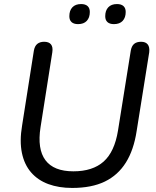

<svg xmlns="http://www.w3.org/2000/svg" viewBox="-20 -918 771 947"><path d="M336 9Q270 9 218.5 -10Q167 -29 133.5 -67.5Q100 -106 88 -164Q76 -222 89 -299L147 -668Q151 -691 164 -701.5Q177 -712 198 -712Q221 -712 231.5 -699Q242 -686 238 -660L180 -291Q163 -183 204 -128Q245 -73 342 -73Q437 -73 491 -121Q545 -169 562 -274L625 -668Q629 -691 641.5 -701.5Q654 -712 676 -712Q698 -712 708.5 -699Q719 -686 716 -660L654 -272Q640 -179 601 -116.5Q562 -54 497 -22.5Q432 9 336 9ZM542 -799Q521 -799 510 -809Q499 -819 499 -838Q499 -866 514 -882Q529 -898 557 -898Q578 -898 589 -888Q600 -878 600 -859Q600 -831 585 -815Q570 -799 542 -799ZM365 -799Q344 -799 333 -809Q322 -819 322 -838Q322 -866 337 -882Q352 -898 380 -898Q401 -898 412 -888Q423 -878 423 -859Q423 -831 408 -815Q393 -799 365 -799Z"/></svg>

Font: Nunito Medium
Style: Italic
Weight: 500
Designer: Vernon Adams
Foundry: Vernon Adams
Version: Version 3.601